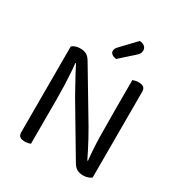

<svg xmlns="http://www.w3.org/2000/svg" viewBox="-190 -955 1031 1095"><g transform="rotate(30 325.5 -407.0)"><path d="M87 -539 155 -545Q159 -514 162 -472Q165 -430 166.5 -385.5Q168 -341 168 -301V-2Q163 0 152.5 2.5Q142 5 131 5Q109 5 98 -3.5Q87 -12 87 -31ZM569 -69 500 -63Q490 -147 488.5 -234.5Q487 -322 487 -404V-606Q493 -608 503 -610.5Q513 -613 525 -613Q547 -613 558 -604.5Q569 -596 569 -577ZM569 -99V-103V-11Q560 -4 546 1Q532 6 515 6Q491 6 474 -3.5Q457 -13 443 -38L253 -358Q238 -385 220 -417.5Q202 -450 186 -479.5Q170 -509 161 -528L87 -509V-596Q95 -604 109.5 -609Q124 -614 141 -614Q165 -614 182 -604.5Q199 -595 213 -570L404 -250Q420 -223 437.5 -190.5Q455 -158 470 -128.5Q485 -99 494 -80ZM321 -724 412 -820Q434 -819 445.5 -808.5Q457 -798 457 -784Q457 -770 451.5 -761Q446 -752 432 -740L347 -664Q328 -666 317.5 -674Q307 -682 307 -694Q307 -704 311 -711Q315 -718 321 -724Z"/></g></svg>

Font: Baloo Tammudu 2
Style: Regular
Weight: 400
Designer: Maithili Shingre, Omkar Shende and Ek Type
Foundry: Ek Type
Version: Version 1.700